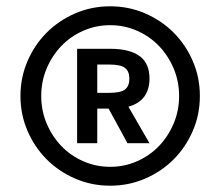

<svg xmlns="http://www.w3.org/2000/svg" viewBox="-20 -730 700 610"><path d="M330 -140Q271 -140 219 -162.5Q167 -185 128.5 -223.5Q90 -262 67.5 -314Q45 -366 45 -425Q45 -484 67.5 -536Q90 -588 128.5 -626.5Q167 -665 219 -687.5Q271 -710 330 -710Q389 -710 441 -687.5Q493 -665 531.5 -626.5Q570 -588 592.5 -536Q615 -484 615 -425Q615 -366 592.5 -314Q570 -262 531.5 -223.5Q493 -185 441 -162.5Q389 -140 330 -140ZM330 -200Q375 -200 415 -217.5Q455 -235 484.5 -265.5Q514 -296 531.5 -337Q549 -378 549 -425Q549 -472 531.5 -513Q514 -554 484.5 -584.5Q455 -615 415 -632.5Q375 -650 330 -650Q285 -650 245 -632.5Q205 -615 175.5 -584.5Q146 -554 128.5 -513Q111 -472 111 -425Q111 -378 128.5 -337Q146 -296 175.5 -265.5Q205 -235 245 -217.5Q285 -200 330 -200ZM225 -275V-575H330Q363 -575 387 -568.5Q411 -562 426 -550Q441 -538 448 -520.5Q455 -503 455 -480Q455 -447 439 -424Q423 -401 388 -391L455 -275H385L325 -385H289V-275ZM289 -435H326Q364 -435 377.5 -446Q391 -457 391 -480Q391 -503 377.5 -514Q364 -525 326 -525H289Z"/></svg>

Font: Golos Text VF
Style: Regular
Weight: 400
Designer: A.Korolkova, Vitaly Kuzmin
Foundry: ParaType Ltd
Version: Version 2.003